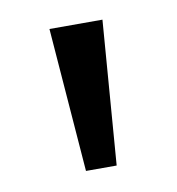

<svg xmlns="http://www.w3.org/2000/svg" viewBox="-44 -755 313 339"><g transform="rotate(-10 112.5 -585.0)"><path d="M160 -714 140 -456H85L65 -714Z"/></g></svg>

Font: Noto Sans Elymaic
Style: Regular
Weight: 400
Designer: Morgane Pierson
Foundry: Google LLC
Version: Version 1.002; ttfautohint (v1.8.4.7-5d5b)